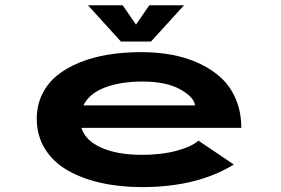

<svg xmlns="http://www.w3.org/2000/svg" viewBox="-20 -714 1090 744"><path d="M693 -693.5 565 -553H448.5L321 -693.5H455.5L507 -618.5L558.5 -693.5ZM886 -76.5Q744.5 11 530 11Q444 11 370.8 -5.5Q297.5 -22 241.8 -54Q186 -86 154.2 -137.2Q122.5 -188.5 122.5 -254Q122.5 -306 143.5 -349Q164.5 -392 201.8 -422Q239 -452 290.2 -472.5Q341.5 -493 400.8 -502.5Q460 -512 527 -512Q590.5 -512 646.8 -501.5Q703 -491 752.5 -468Q802 -445 838 -411.2Q874 -377.5 894.5 -328.2Q915 -279 915 -218.5H295.5Q311 -169 373.2 -141.5Q435.5 -114 530 -114Q606.5 -114 665 -130Q723.5 -146 749 -169ZM532 -398Q447.5 -398 386.8 -375Q326 -352 303 -305.5H735.5Q732.5 -337.5 678.2 -367.8Q624 -398 532 -398Z"/></svg>

Font: League Mono Extended SemiBold
Style: Regular
Weight: 600
Width: 9
Designer: Tyler Finck
Foundry: The League of Moveable Type / Tyler Finck
Version: Version 2.210